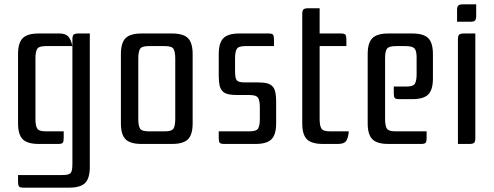

<svg xmlns="http://www.w3.org/2000/svg" viewBox="-20 -662 2271 883"><path d="M158 0Q106 0 84.5 -21.5Q63 -43 63 -95V-413Q63 -465 84.5 -486.5Q106 -508 158 -508H253Q282 -508 294.5 -493.5Q307 -479 313 -450H190Q159 -450 151 -437Q143 -424 143 -393V-115Q143 -84 151 -71Q159 -58 190 -58H273V-27Q273 -11 268.5 -5.5Q264 0 248 0ZM88 201Q72 201 67.5 195.5Q63 190 63 174V143H266Q281 143 290.5 141Q300 139 305 133Q310 127 311.5 116Q313 105 313 86V-481Q313 -497 318.5 -502.5Q324 -508 340 -508H393V106Q393 158 371.5 179.5Q350 201 298 201Z M536 -413Q536 -465 557.5 -486.5Q579 -508 631 -508H771Q823 -508 844.5 -486.5Q866 -465 866 -413V-95Q866 -43 844.5 -21.5Q823 0 771 0H631Q579 0 557.5 -21.5Q536 -43 536 -95ZM663 -450Q632 -450 624 -437Q616 -424 616 -393V-115Q616 -84 624 -71Q632 -58 663 -58H739Q770 -58 778 -71Q786 -84 786 -115V-393Q786 -424 778 -437Q770 -450 739 -450Z M1071 -225Q1045 -225 1028.5 -229Q1012 -233 1002.5 -243.5Q993 -254 989.5 -271Q986 -288 986 -314V-413Q986 -465 1007.5 -486.5Q1029 -508 1081 -508H1215Q1231 -508 1235.5 -502.5Q1240 -497 1240 -481V-450H1108Q1077 -450 1069 -437Q1061 -424 1061 -393V-340Q1061 -322 1062.5 -310.5Q1064 -299 1069 -293Q1074 -287 1083.5 -285Q1093 -283 1108 -283H1165Q1191 -283 1207.5 -279Q1224 -275 1233.5 -264.5Q1243 -254 1246.5 -237Q1250 -220 1250 -194V-95Q1250 -43 1228.5 -21.5Q1207 0 1155 0H1011Q995 0 990.5 -5.5Q986 -11 986 -27V-58H1128Q1159 -58 1167 -71Q1175 -84 1175 -115V-168Q1175 -199 1167 -212Q1159 -225 1128 -225Z M1548 -508Q1564 -508 1568.5 -502.5Q1573 -497 1573 -481V-450H1450V-115Q1450 -84 1458 -71Q1466 -58 1497 -58H1584Q1582 -29 1572.5 -14.5Q1563 0 1534 0H1465Q1413 0 1391.5 -21.5Q1370 -43 1370 -95V-597Q1370 -613 1375.5 -618.5Q1381 -624 1397 -624H1450V-508Z M1942 -58V-27Q1942 -11 1937.5 -5.5Q1933 0 1917 0H1766Q1714 0 1692.5 -21.5Q1671 -43 1671 -95V-413Q1671 -465 1692.5 -486.5Q1714 -508 1766 -508H1876Q1928 -508 1949.5 -486.5Q1971 -465 1971 -413V-301Q1971 -249 1949.5 -227.5Q1928 -206 1876 -206H1816Q1800 -206 1795.5 -211.5Q1791 -217 1791 -233V-264H1849Q1880 -264 1888 -277Q1896 -290 1896 -321V-398Q1896 -429 1886 -439.5Q1876 -450 1845 -450H1802Q1769 -450 1760 -438.5Q1751 -427 1751 -393V-115Q1751 -84 1759 -71Q1767 -58 1798 -58Z M2082 -615Q2082 -631 2087.5 -636.5Q2093 -642 2109 -642H2170V-589Q2170 -573 2164.5 -567.5Q2159 -562 2143 -562H2082ZM2166 -508V-27Q2166 -11 2160.5 -5.5Q2155 0 2139 0H2086V-481Q2086 -497 2091.5 -502.5Q2097 -508 2113 -508Z"/></svg>

Font: Rationale
Style: Regular
Weight: 400
Designer: Cyreal (www.cyreal.org)
Foundry: Cyreal (www.cyreal.org)
Version: Version 1.011